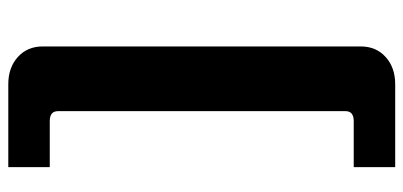

<svg xmlns="http://www.w3.org/2000/svg" viewBox="-275 -533 973 463"><g transform="rotate(-90 211.5 -301.5)"><path d="M40 -768H240Q280 -768 305.5 -745Q331 -722 331 -685V82Q331 119 305.5 142Q280 165 240 165H40V65H151Q175 65 175 45V-648Q175 -668 151 -668H40Z"/></g></svg>

Font: Exo 2 Expanded
Style: Bold
Weight: 700
Width: 7
Designer: Natanael Gama
Version: Version 1.001;PS 001.001;hotconv 1.0.70;makeotf.lib2.5.58329